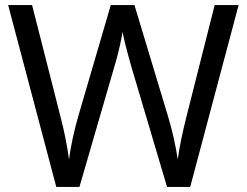

<svg xmlns="http://www.w3.org/2000/svg" viewBox="-20 -734 970 754"><path d="M917 -714 727 0H636L497 -468Q489 -497 481 -526Q473 -555 468 -577.5Q463 -600 461 -609Q460 -596 450.5 -553.5Q441 -511 427 -465L292 0H201L12 -714H106L217 -278Q229 -232 237.5 -189Q246 -146 251 -108Q256 -147 266 -193Q276 -239 289 -283L415 -714H508L639 -280Q653 -234 663 -188.5Q673 -143 678 -108Q683 -145 692 -188.5Q701 -232 713 -279L823 -714Z"/></svg>

Font: Noto Sans Takri
Style: Regular
Weight: 400
Designer: Monotype Design Team
Foundry: Monotype Imaging Inc.
Version: Version 2.003; ttfautohint (v1.8.4.7-5d5b)